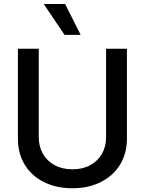

<svg xmlns="http://www.w3.org/2000/svg" viewBox="-20 -958 746 989"><path d="M633.8 -707V-242.2Q633.8 -168.5 598.9 -110.8Q564 -53.2 500.2 -20.8Q436.5 11.7 353.5 11.7Q269.5 11.7 205.6 -20.5Q141.6 -52.7 106.9 -110.6Q72.3 -168.5 72.3 -242.2V-707H179.7V-251Q179.7 -203.1 200.9 -165.8Q222.2 -128.4 261.5 -107.2Q300.8 -85.9 353.5 -85.9Q405.8 -85.9 444.8 -107.2Q483.9 -128.4 505.1 -165.8Q526.4 -203.1 526.4 -251V-707ZM205.1 -937.5H315.4L395.5 -778.3H312.5Z"/></svg>

Font: Pretendard Std Medium
Style: Regular
Weight: 500
Designer: Base glyphs from Inter by Rasmus Andersson; Hangeul glyphs from Noto Sans CJK(Source Han Sans) by Jang Soo-young and Kan
Foundry: Kil Hyung-jin
Version: Version 1.309